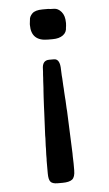

<svg xmlns="http://www.w3.org/2000/svg" viewBox="-52 -614 438 771"><g transform="rotate(-5 167.5 -228.5)"><path d="M149.4 -579.1H171.9Q179.2 -577.6 195.3 -577.6Q211.4 -577.6 224.9 -562Q238.3 -546.4 238.3 -518.1V-511.7L237.8 -509.8V-505.4Q236.8 -501.5 236.8 -499.5Q236.8 -479 221.2 -467.8Q205.6 -456.5 179.7 -456.5H159.7Q93.3 -456.5 93.3 -520.5V-524.9L95.2 -541Q95.2 -554.7 107.4 -566.9Q119.6 -579.1 149.4 -579.1ZM219.7 75.2Q219.7 103 207.8 112.3Q195.8 121.6 168.5 121.6H148.9Q127.9 121.6 120.4 112.5Q112.8 103.5 112.8 78.6V26.9L113.3 21Q113.3 12.2 113.3 3.4L114.3 -20.5Q114.3 -26.4 114.3 -32.2L115.7 -62V-74.2L120.1 -167L121.1 -191.4Q123 -216.8 123 -228L124.5 -252L125.5 -264.2Q127 -283.2 127 -293.5L127.9 -305.2Q128.4 -311 128.4 -316.9L129.4 -328.6L129.9 -339.8Q129.9 -375.5 158.2 -375.5H177.7Q202.1 -375.5 202.1 -331.1L203.1 -307.6L204.1 -296.4Q205.6 -277.3 205.6 -266.6L206.5 -254.9Q207 -249 207 -243.2L208.5 -218.8L209.5 -206.5Q210.9 -187.5 210.9 -175.8L211.9 -163.6L218.8 7.3Q218.8 13.2 218.8 19L219.7 47.4Z"/></g></svg>

Font: Averia Libre
Style: Bold
Weight: 700
Version: Version 1.002